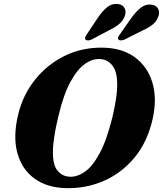

<svg xmlns="http://www.w3.org/2000/svg" viewBox="-20 -960 843 993"><path d="M513 -713.5Q611 -712 677 -664Q743 -616 768 -533.2Q793 -450.5 769.5 -345Q742.5 -225 675.2 -144.5Q608 -64 516 -24.2Q424 15.5 322.5 13Q223.5 11 158 -36.8Q92.5 -84.5 69.5 -169.8Q46.5 -255 74.5 -370Q99 -470 161.5 -548.2Q224 -626.5 314.2 -671Q404.5 -715.5 513 -713.5ZM342 -46Q379 -44.5 418.2 -71.2Q457.5 -98 494.2 -165Q531 -232 561 -352Q574 -407 580.2 -449.5Q586.5 -492 586 -524.5Q586 -589.5 561.5 -620.8Q537 -652 499 -654.5Q459.5 -657.5 419.8 -629.8Q380 -602 344.5 -537Q309 -472 283 -363Q267.5 -300 260.5 -252.8Q253.5 -205.5 253.5 -172Q253.5 -106 277.8 -76.8Q302 -47.5 342 -46ZM488 -871Q510.5 -904 534.5 -923Q558.5 -942 587.5 -939.5Q613 -937.5 623.5 -919.2Q634 -901 626 -878.5Q617.5 -854 597.5 -836.8Q577.5 -819.5 545 -804L454.5 -756Q445.5 -751.5 436.5 -751Q427.5 -750.5 422.5 -755.5Q418 -761 420.8 -768Q423.5 -775 430 -784ZM662 -871Q686 -903.5 710.8 -921.8Q735.5 -940 764 -936Q789 -932.5 798.2 -913.8Q807.5 -895 798 -872Q788.5 -848 768 -831.8Q747.5 -815.5 714.5 -801L623.5 -755Q614 -751 605.2 -751Q596.5 -751 592.5 -756Q588.5 -762 591.8 -769.2Q595 -776.5 601.5 -784.5Z"/></svg>

Font: Fraunces 9pt S000
Style: Bold Italic
Weight: 700
Italic angle: -16°
Version: Version 1.000; ttfautohint (v1.8.3)